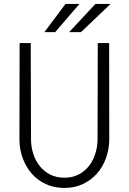

<svg xmlns="http://www.w3.org/2000/svg" viewBox="-20 -925 640 955"><path d="M522.9 -710.9 523.4 -229Q522.5 -180.7 506.6 -137.2Q490.7 -93.8 461.9 -61.3Q433.1 -28.8 392.1 -9.5Q351.1 9.8 300.3 9.8Q249 9.8 208 -9.3Q167 -28.3 138.2 -61Q109.4 -93.8 93.3 -137.2Q77.1 -180.7 76.7 -229L77.6 -710.9H132.8L134.3 -229Q134.8 -192.4 146 -158.4Q157.2 -124.5 178.2 -98.4Q199.2 -72.3 230 -56.6Q260.7 -41 300.3 -41Q339.8 -41 370.4 -56.6Q400.9 -72.3 421.6 -98.4Q442.4 -124.5 453.4 -158.4Q464.4 -192.4 465.3 -229L466.3 -710.9ZM454.6 -905.3H529.8L382.8 -765.1H323.7ZM305.7 -905.3H375L254.4 -765.1H200.7Z"/></svg>

Font: Roboto Mono Light
Style: Regular
Weight: 300
Designer: Google
Version: Version 2.000985; 2015; ttfautohint (v1.3)